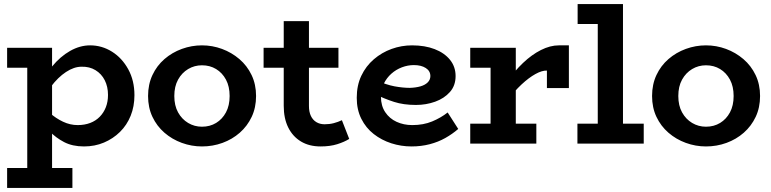

<svg xmlns="http://www.w3.org/2000/svg" viewBox="-20 -706 3791 944"><path d="M393 14Q336 14 295 -7.5Q254 -29 224.5 -60Q195 -91 172 -118V-205Q195 -177 225 -150.5Q255 -124 290 -107.5Q325 -91 362 -91Q396 -91 423.5 -101.5Q451 -112 470.5 -132Q490 -152 500.5 -179Q511 -206 511 -239Q511 -280 495 -311.5Q479 -343 449.5 -361Q420 -379 381 -378Q344 -378 304.5 -352Q265 -326 230.5 -280Q196 -234 173 -173V-265Q196 -330 236 -379Q276 -428 324.5 -455.5Q373 -483 423 -483Q481 -483 530.5 -452Q580 -421 610.5 -365.5Q641 -310 641 -238Q641 -183 622.5 -137Q604 -91 570 -57.5Q536 -24 491 -5Q446 14 393 14ZM15 218V120H336V218ZM114 189V-471H236V189ZM15 -373V-471H230V-373Z M973 14Q922 14 874 -3.5Q826 -21 788.5 -53.5Q751 -86 729.5 -131.5Q708 -177 708 -234Q708 -291 729.5 -337Q751 -383 788.5 -415.5Q826 -448 874 -465.5Q922 -483 973 -483Q1024 -483 1071.5 -465.5Q1119 -448 1157 -415.5Q1195 -383 1217 -337Q1239 -291 1239 -234Q1239 -177 1217.5 -131.5Q1196 -86 1159 -53.5Q1122 -21 1074 -3.5Q1026 14 973 14ZM973 -83Q1012 -83 1042.5 -101.5Q1073 -120 1091 -153.5Q1109 -187 1109 -234Q1109 -281 1091 -314.5Q1073 -348 1042.5 -366.5Q1012 -385 973 -385Q936 -385 905 -366.5Q874 -348 855.5 -314.5Q837 -281 837 -234Q837 -187 855.5 -153.5Q874 -120 905 -101.5Q936 -83 973 -83Z M1556 14Q1500 14 1459.5 -10.5Q1419 -35 1397 -79.5Q1375 -124 1375 -186V-602H1499V-185Q1499 -156 1508.5 -136Q1518 -116 1535.5 -105.5Q1553 -95 1576 -95Q1600 -95 1621 -100.5Q1642 -106 1661 -115L1697 -23Q1673 -8 1638 3Q1603 14 1556 14ZM1276 -373V-471H1644V-373Z M2003 14Q1952 14 1904 -1.5Q1856 -17 1817.5 -47Q1779 -77 1756.5 -122Q1734 -167 1734 -225Q1734 -286 1756.5 -333.5Q1779 -381 1818 -414.5Q1857 -448 1905.5 -465.5Q1954 -483 2006 -483Q2069 -483 2117 -464.5Q2165 -446 2192.5 -412Q2220 -378 2220 -332Q2220 -285 2192 -253.5Q2164 -222 2119.5 -206Q2075 -190 2025 -190Q1964 -190 1917.5 -205Q1871 -220 1826 -242V-313Q1879 -289 1920 -281.5Q1961 -274 1995 -274Q2025 -275 2047.5 -281.5Q2070 -288 2083 -301Q2096 -314 2096 -332Q2096 -357 2073.5 -371.5Q2051 -386 2015 -386Q1985 -386 1956 -375Q1927 -364 1904 -343.5Q1881 -323 1867 -294.5Q1853 -266 1853 -230Q1853 -186 1874 -154.5Q1895 -123 1930 -107Q1965 -91 2007 -91Q2062 -91 2105 -109Q2148 -127 2181 -153L2233 -72Q2204 -47 2169.5 -27.5Q2135 -8 2093 3Q2051 14 2003 14Z M2473 -209V-305Q2509 -356 2551.5 -396.5Q2594 -437 2639.5 -460Q2685 -483 2728 -483H2777V-273H2669V-359Q2645 -360 2612.5 -342Q2580 -324 2544 -290.5Q2508 -257 2473 -209ZM2292 0V-98H2617V0ZM2392 -31V-471H2516V-31ZM2292 -373V-471H2508V-373Z M2919 -31V-686H3043V-31ZM2819 0V-98H3145V0ZM2820 -588V-686H3035V-588Z M3451 14Q3400 14 3352 -3.5Q3304 -21 3266.5 -53.5Q3229 -86 3207.5 -131.5Q3186 -177 3186 -234Q3186 -291 3207.5 -337Q3229 -383 3266.5 -415.5Q3304 -448 3352 -465.5Q3400 -483 3451 -483Q3502 -483 3549.5 -465.5Q3597 -448 3635 -415.5Q3673 -383 3695 -337Q3717 -291 3717 -234Q3717 -177 3695.5 -131.5Q3674 -86 3637 -53.5Q3600 -21 3552 -3.5Q3504 14 3451 14ZM3451 -83Q3490 -83 3520.5 -101.5Q3551 -120 3569 -153.5Q3587 -187 3587 -234Q3587 -281 3569 -314.5Q3551 -348 3520.5 -366.5Q3490 -385 3451 -385Q3414 -385 3383 -366.5Q3352 -348 3333.5 -314.5Q3315 -281 3315 -234Q3315 -187 3333.5 -153.5Q3352 -120 3383 -101.5Q3414 -83 3451 -83Z"/></svg>

Font: BioRhyme
Style: Bold
Weight: 700
Designer: Aoife Mooney
Foundry: Aoife Mooney Type
Version: Version 1.600;gftools[0.9.33]